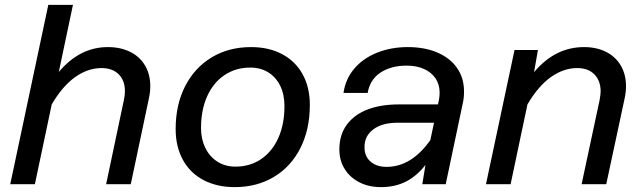

<svg xmlns="http://www.w3.org/2000/svg" viewBox="-20 -755 2640 787"><path d="M492 -382Q492 -425 466.5 -450.5Q441 -476 396 -476Q340 -476 288 -439Q236 -402 192 -327L123 0H22L178 -735H279L221 -460Q307 -562 422 -562Q474 -562 513.5 -542.5Q553 -523 574.5 -486.5Q596 -450 596 -402Q596 -377 590 -350L516 0H415L488 -346Q492 -363 492 -382Z M700 -226Q700 -326 739 -402Q778 -478 848 -520Q918 -562 1009 -562Q1082 -562 1136.5 -533Q1191 -504 1220.5 -450.5Q1250 -397 1250 -325Q1250 -225 1211.5 -148.5Q1173 -72 1103 -30Q1033 12 942 12Q869 12 814 -17Q759 -46 729.5 -100Q700 -154 700 -226ZM945 -72Q1005 -72 1050.5 -103Q1096 -134 1121 -190Q1146 -246 1146 -320Q1146 -368 1128.5 -403.5Q1111 -439 1079.5 -458.5Q1048 -478 1006 -478Q946 -478 900 -447Q854 -416 829 -360Q804 -304 804 -230Q804 -185 821.5 -149Q839 -113 871 -92.5Q903 -72 945 -72Z M1724 -79Q1688 -33 1643.5 -10.5Q1599 12 1541 12Q1492 12 1453.5 -7.5Q1415 -27 1393 -62Q1371 -97 1371 -142Q1371 -203 1402 -244.5Q1433 -286 1487.5 -306.5Q1542 -327 1614 -327H1775L1779 -344Q1782 -361 1782 -375Q1782 -409 1765 -434Q1748 -459 1717.5 -472.5Q1687 -486 1647 -486Q1582 -486 1539 -457Q1496 -428 1487 -374H1388Q1396 -431 1432 -473.5Q1468 -516 1525.5 -539Q1583 -562 1652 -562Q1720 -562 1772 -540Q1824 -518 1853 -477Q1882 -436 1882 -380Q1882 -353 1877 -332L1807 0H1711ZM1564 -71Q1617 -71 1662 -99.5Q1707 -128 1744 -181L1759 -252H1610Q1547 -252 1510.5 -225Q1474 -198 1474 -152Q1474 -114 1499 -92.5Q1524 -71 1564 -71Z M2442 -380Q2442 -424 2416.5 -450Q2391 -476 2346 -476Q2290 -476 2238 -439Q2186 -402 2142 -327L2073 0H1972L2089 -550H2185L2169 -459Q2255 -562 2374 -562Q2425 -562 2464 -542.5Q2503 -523 2524.5 -486.5Q2546 -450 2546 -401Q2546 -377 2540 -350L2465 0H2364L2438 -346Q2442 -370 2442 -380Z"/></svg>

Font: Azeret Mono
Style: Italic
Weight: 400
Italic angle: -12°
Designer: Martin Vácha
Foundry: Displaay
Version: Version 1.000; Glyphs 3.0.3, build 3074